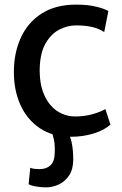

<svg xmlns="http://www.w3.org/2000/svg" viewBox="-20 -584 528 831"><path d="M40 -272Q40 -354.5 70 -420.5Q100 -486.5 160 -525.2Q220 -564 310 -564Q362.5 -564 399 -554.5Q435.5 -545 449 -536L431 -445Q410 -459.5 380.5 -466.8Q351 -474 309 -474Q271.5 -474 236.5 -455.8Q201.5 -437.5 178 -397.5Q154.5 -357.5 152 -292Q150 -223 170.2 -175.8Q190.5 -128.5 226.2 -104.2Q262 -80 306 -80Q347.5 -80 382.8 -90.5Q418 -101 436 -112L458 -45Q432.5 -21 386 -6.5Q339.5 8 287 8Q207.5 8 152.5 -29Q97.5 -66 68.8 -129.2Q40 -192.5 40 -272ZM104 213 111 142Q118 145.5 129 146.8Q140 148 151 148Q181 148 198.8 131.2Q216.5 114.5 217 75Q218 42.5 213.5 20.8Q209 -1 202 -15L247 -17L269 -15Q284 2 290.5 34Q297 66 297 106Q297 148 279.5 174.8Q262 201.5 234.8 214.2Q207.5 227 179 227Q158 227 135.2 223Q112.5 219 104 213Z"/></svg>

Font: Merriweather Sans
Style: Regular
Weight: 400
Designer: Eben Sorkin
Foundry: Eben Sorkin
Version: Version 1.008; ttfautohint (v1.7.19-72a1) -l 8 -r 50 -G 200 